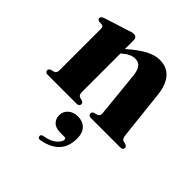

<svg xmlns="http://www.w3.org/2000/svg" viewBox="-203 -607 1012 1012"><g transform="rotate(45 303.0 -101.5)"><path d="M236 -449.5V-384Q290 -431.5 330.5 -452.8Q371 -474 406 -474Q461 -474 491.5 -438.2Q522 -402.5 529 -338L559 -64.5Q561.5 -39.5 574 -35.5L592 -31Q605 -26 605 -15.5Q605 0 585.5 0H368Q347.5 0 347.5 -16Q347.5 -26 359 -31L377.5 -36Q385.5 -38.5 389.5 -45Q393.5 -51.5 392 -64.5L366.5 -317Q362.5 -352.5 349.5 -369.8Q336.5 -387 310 -387Q277 -387 240 -354L236 -350.5V-63.5Q236 -41 250 -36L268.5 -31Q279.5 -26 279.5 -16Q279.5 0 259.5 0H45Q25.5 0 25.5 -15.5Q25.5 -26 38.5 -31L58 -36Q71.5 -40.5 71.5 -63.5V-370.5Q71.5 -387 59 -389L37 -390.5Q25 -393.5 25 -404.5Q25 -415 41.5 -421.5L173 -463.5Q187.5 -468.5 195.8 -471Q204 -473.5 212 -473.5Q236 -473.5 236 -449.5ZM308 168.5Q271.5 168.5 254.5 151Q237.5 133.5 237.5 108.5Q237.5 79 258.8 60.5Q280 42 312.5 42Q348.5 42 370.2 64Q392 86 392 128.5Q392 246 263 270.5Q245.5 274.5 242.5 261Q239 248.5 255 244.5Q302 237 325.5 216.5Q349 196 349 179Q349 168.5 337 168.5Z"/></g></svg>

Font: Fraunces 72pt S000
Style: Bold
Weight: 700
Version: Version 1.000; ttfautohint (v1.8.3)